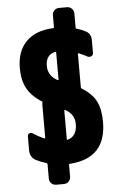

<svg xmlns="http://www.w3.org/2000/svg" viewBox="-60 -857 620 983"><g transform="rotate(-5 250.0 -365.0)"><path d="M267.6 -139.6Q314.5 -152.3 315.4 -214.8Q315.4 -266.6 267.6 -292Q262.7 -293.9 262.7 -290V-142.6Q262.7 -137.7 267.6 -139.6ZM242.2 -592.8Q193.4 -582 193.4 -525.4Q193.4 -473.6 242.2 -448.2Q247.1 -446.3 247.1 -450.2V-588.9Q247.1 -594.7 242.2 -592.8ZM360.4 -394.5Q413.1 -362.3 434.1 -321.3Q455.1 -280.3 455.1 -214.8Q455.1 -28.3 268.6 -15.6Q262.7 -15.6 262.7 -10.7V49.8Q262.7 64.5 252.9 74.7Q243.2 85 227.5 85H188.5Q173.8 85 163.6 75.2Q153.3 65.4 153.3 49.8V-22.5Q153.3 -28.3 149.4 -29.3Q118.2 -39.1 94.7 -50.8Q64.5 -67.4 65.4 -105.5V-174.8Q65.4 -184.6 74.7 -189Q84 -193.4 92.8 -186.5Q119.1 -168.9 149.4 -156.2Q150.4 -155.3 151.9 -156.7Q153.3 -158.2 153.3 -160.2V-330.1Q153.3 -335.9 154.3 -338.9Q156.2 -344.7 153.3 -345.7Q100.6 -378.9 77.6 -421.4Q54.7 -463.9 54.7 -525.4Q54.7 -612.3 103.5 -661.6Q152.3 -710.9 241.2 -714.8Q247.1 -714.8 247.1 -719.7V-780.3Q247.1 -794.9 256.8 -805.2Q266.6 -815.4 282.2 -815.4H322.3Q336.9 -815.4 347.2 -805.2Q357.4 -794.9 357.4 -780.3V-707Q357.4 -703.1 362.3 -701.2Q381.8 -696.3 403.3 -685.5Q435.5 -671.9 434.6 -634.8V-570.3Q434.6 -559.6 424.8 -554.7Q415 -549.8 405.3 -554.7Q389.6 -563.5 362.3 -575.2Q361.3 -576.2 359.4 -575.2Q357.4 -574.2 357.4 -572.3V-402.3Q357.4 -395.5 360.4 -394.5Z"/></g></svg>

Font: Rounded-L Mgen+ 1m bold
Style: Bold
Weight: 700
Designer: [Source Han Sans]
Ryoko NISHIZUKA  (kana & ideographs); Paul D. Hunt (Latin, Greek & Cyrillic); Wenlong ZHANG  (bopomofo
Version: Version 1.059.20150602